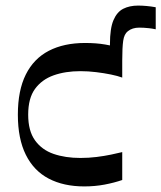

<svg xmlns="http://www.w3.org/2000/svg" viewBox="-20 -655 578 688"><path d="M418 -438 374 -449Q374 -460 374 -471Q374 -482 374 -497Q374 -553 386.5 -582.5Q399 -612 421.5 -623.5Q444 -635 475 -635Q489 -635 505.5 -633.5Q522 -632 538 -629V-550Q524 -553 513.5 -554Q503 -555 495.5 -555.5Q488 -556 479 -556Q454 -556 438 -543Q425 -533 421.5 -509Q418 -485 418 -438ZM282 13Q208 13 154.5 -15Q101 -43 72.5 -100.5Q44 -158 44 -244Q44 -331 72.5 -388Q101 -445 155 -473Q209 -501 285 -501Q325 -501 357 -495.5Q389 -490 418 -480V-377Q402 -383 377.5 -388Q353 -393 324.5 -396.5Q296 -400 268 -400Q214 -400 172 -385Q130 -370 105.5 -336.5Q81 -303 81 -244Q81 -186 105.5 -152Q130 -118 172 -103.5Q214 -89 268 -89Q298 -89 326 -92.5Q354 -96 378 -101Q402 -106 418 -110V-10Q389 0 354.5 6.5Q320 13 282 13Z"/></svg>

Font: Ojuju SemiBold
Style: Regular
Weight: 600
Designer: Chisaokwu Joboson, Mirko Velimirovic
Foundry: Udi Foundry
Version: Version 1.000